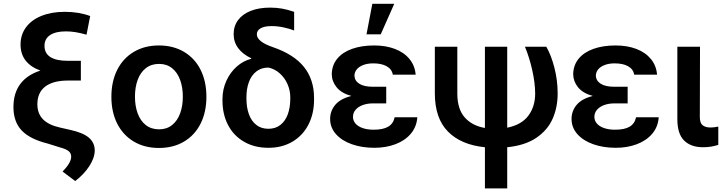

<svg xmlns="http://www.w3.org/2000/svg" viewBox="-20 -780 3858 1026"><path d="M332 -612.3Q276.9 -612.3 247.3 -592.3Q217.8 -572.3 217.8 -535.2Q217.8 -495.1 249.3 -475.1Q280.8 -455.1 340.8 -455.1H412.1V-349.6H343.8Q263.7 -349.6 221.7 -317.4Q179.7 -285.2 179.7 -222.7Q179.7 -173.8 209.2 -143.1Q238.8 -112.3 299.8 -98.6L355.5 -85.9Q424.3 -70.8 455.3 -43.9Q486.3 -17.1 486.3 24.4Q485.8 64 457 108.2Q428.2 152.3 381.8 187.5L314.5 136.7Q360.4 89.4 360.4 57.6Q360.4 38.6 346.4 27.3Q332.5 16.1 300.8 7.8L235.4 -12.7Q139.2 -36.6 95.5 -83.3Q51.8 -129.9 51.8 -208Q51.8 -281.7 88.1 -330.8Q124.5 -379.9 195.8 -402.8Q143.6 -421.9 116.7 -456.8Q89.8 -491.7 89.8 -542Q89.8 -594.7 119.1 -634.3Q148.4 -673.8 201.9 -695.3Q255.4 -716.8 326.2 -716.8Q401.9 -716.8 461.9 -694.3L442.4 -594.7Q408.7 -604 383.3 -608.2Q357.9 -612.3 332 -612.3Z M575.2 -262.7Q575.2 -344.7 606.4 -406.7Q637.7 -468.8 695.3 -502.9Q752.9 -537.1 829.1 -537.1Q905.8 -537.1 963.4 -502.9Q1021 -468.8 1052 -406.7Q1083 -344.7 1083 -262.7Q1083 -181.2 1051.8 -119.1Q1020.5 -57.1 963.1 -23.2Q905.8 10.7 829.1 10.7Q752.9 10.7 695.3 -23.4Q637.7 -57.6 606.4 -119.4Q575.2 -181.2 575.2 -262.7ZM957 -263.7Q957 -313 942.6 -352.8Q928.2 -392.6 899.7 -415.5Q871.1 -438.5 830.1 -438.5Q788.1 -438.5 759 -415.5Q730 -392.6 715.6 -353Q701.2 -313.5 701.2 -263.7Q701.2 -213.9 715.6 -174.3Q730 -134.8 759 -111.8Q788.1 -88.9 830.1 -88.9Q871.1 -88.9 899.7 -111.8Q928.2 -134.8 942.6 -174.3Q957 -213.9 957 -263.7Z M1423.8 -739.3Q1458 -739.3 1487.8 -733.9Q1517.6 -728.5 1551.8 -716.8V-617.2Q1526.4 -627 1494.4 -633.8Q1462.4 -640.6 1431.6 -640.6Q1393.1 -640.6 1372.8 -628.9Q1352.5 -617.2 1352.5 -596.7Q1352.5 -557.6 1437.5 -528.3Q1550.3 -489.7 1604.2 -422.4Q1658.2 -355 1658.2 -256.8V-247.1Q1658.2 -172.9 1628.4 -114.5Q1598.6 -56.2 1543.2 -23.2Q1487.8 9.8 1414.1 9.8Q1339.8 9.8 1284.2 -22.5Q1228.5 -54.7 1198.7 -111.8Q1168.9 -168.9 1168.9 -242.2V-251Q1168.9 -302.2 1189.5 -347.7Q1210 -393.1 1244.9 -424.1Q1279.8 -455.1 1322.3 -465.8V-468.8Q1276.9 -490.2 1252.7 -522.9Q1228.5 -555.7 1228.5 -597.7Q1228.5 -640.6 1252.2 -672.6Q1275.9 -704.6 1319.8 -721.9Q1363.8 -739.3 1423.8 -739.3ZM1414.1 -91.8Q1452.1 -91.8 1478.5 -112.5Q1504.9 -133.3 1518.1 -169.7Q1531.2 -206.1 1531.2 -252.9V-260.7Q1531.2 -296.4 1516.4 -330.3Q1501.5 -364.3 1474.6 -388.2Q1447.8 -412.1 1414.1 -418.9Q1376.5 -418.9 1349.9 -398.2Q1323.2 -377.4 1310.1 -341.6Q1296.9 -305.7 1296.9 -260.7V-252.9Q1296.9 -206.1 1310.1 -169.7Q1323.2 -133.3 1349.6 -112.5Q1376 -91.8 1414.1 -91.8Z M1857.4 -267.1Q1804.2 -282.2 1778.8 -313.7Q1753.4 -345.2 1752.9 -382.8Q1753.4 -431.2 1782 -466.1Q1810.5 -501 1861.6 -519Q1912.6 -537.1 1979.5 -537.1Q2041.5 -537.1 2090.3 -518.6Q2139.2 -500 2168.2 -464.6Q2197.3 -429.2 2201.2 -380.9H2079.1Q2074.2 -410.2 2046.6 -425.8Q2019 -441.4 1974.6 -441.4Q1943.8 -441.4 1921.1 -432.6Q1898.4 -423.8 1886.5 -409.2Q1874.5 -394.5 1874 -376Q1875 -348.1 1900.4 -332.3Q1925.8 -316.4 1972.7 -316.4H2043.9V-227.5H1972.7Q1943.4 -227.5 1918.9 -218.8Q1894.5 -210 1880.4 -193.6Q1866.2 -177.2 1866.2 -155.3Q1866.2 -135.7 1879.4 -120.1Q1892.6 -104.5 1917.7 -95.7Q1942.9 -86.9 1976.6 -86.9Q2027.8 -86.9 2054.9 -103.3Q2082 -119.6 2088.9 -153.3H2210Q2206.5 -102.5 2175.5 -65.7Q2144.5 -28.8 2093.5 -9.5Q2042.5 9.8 1980.5 9.8Q1913.6 9.8 1859.9 -9.3Q1806.2 -28.3 1775.1 -63.5Q1744.1 -98.6 1744.1 -144.5Q1744.1 -187 1771.5 -219.7Q1798.8 -252.4 1857.4 -267.1ZM1969.7 -759.8H2086.9L2014.6 -596.7H1938.5Z M2423.8 -530.3V-280.3Q2423.8 -197.3 2463.4 -152.6Q2502.9 -107.9 2571.3 -96.2V-530.3H2690.4V-97.7Q2766.6 -112.8 2803.2 -161.6Q2839.8 -210.4 2839.8 -280.3Q2839.4 -337.9 2824.2 -405.3Q2809.1 -472.7 2785.2 -530.3H2899.4Q2925.3 -485.4 2942.6 -418.2Q2960 -351.1 2960 -280.3Q2960 -206.5 2933.1 -145.5Q2906.2 -84.5 2846.2 -43.7Q2786.1 -2.9 2690.4 6.8V226.6H2571.3V6.8Q2443.8 -5.9 2373.8 -76.9Q2303.7 -147.9 2303.7 -281.2V-530.3Z M3147.5 -267.1Q3094.2 -282.2 3068.8 -313.7Q3043.5 -345.2 3043 -382.8Q3043.5 -431.2 3072 -466.1Q3100.6 -501 3151.6 -519Q3202.6 -537.1 3269.5 -537.1Q3331.5 -537.1 3380.4 -518.6Q3429.2 -500 3458.3 -464.6Q3487.3 -429.2 3491.2 -380.9H3369.1Q3364.3 -410.2 3336.7 -425.8Q3309.1 -441.4 3264.6 -441.4Q3233.9 -441.4 3211.2 -432.6Q3188.5 -423.8 3176.5 -409.2Q3164.6 -394.5 3164.1 -376Q3165 -348.1 3190.4 -332.3Q3215.8 -316.4 3262.7 -316.4H3334V-227.5H3262.7Q3233.4 -227.5 3209 -218.8Q3184.6 -210 3170.4 -193.6Q3156.2 -177.2 3156.2 -155.3Q3156.2 -135.7 3169.4 -120.1Q3182.6 -104.5 3207.8 -95.7Q3232.9 -86.9 3266.6 -86.9Q3317.9 -86.9 3345 -103.3Q3372.1 -119.6 3378.9 -153.3H3500Q3496.6 -102.5 3465.6 -65.7Q3434.6 -28.8 3383.5 -9.5Q3332.5 9.8 3270.5 9.8Q3203.6 9.8 3149.9 -9.3Q3096.2 -28.3 3065.2 -63.5Q3034.2 -98.6 3034.2 -144.5Q3034.2 -187 3061.5 -219.7Q3088.9 -252.4 3147.5 -267.1Z M3720.7 -530.3 3719.7 -154.3Q3719.7 -123 3734.6 -110.8Q3749.5 -98.6 3777.3 -98.6Q3793.9 -98.6 3818.4 -103.5V-5.9Q3780.3 6.8 3737.3 6.8Q3671.9 6.8 3635.7 -29.1Q3599.6 -64.9 3599.6 -142.6V-530.3Z"/></svg>

Font: Pretendard SemiBold
Style: Regular
Weight: 600
Designer: Base glyphs from Inter by Rasmus Andersson; Hangeul glyphs from Noto Sans CJK(Source Han Sans) by Jang Soo-young and Kan
Foundry: Kil Hyung-jin
Version: Version 1.309